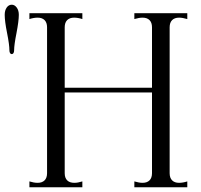

<svg xmlns="http://www.w3.org/2000/svg" viewBox="-85 -796 856 816"><path d="M676 -721Q657 -721 646.5 -710.5Q636 -700 636 -680V-60Q636 -40 646.5 -29.5Q657 -19 676 -19Q692 -19 711 -25V0H486V-25Q506 -19 521 -19Q540 -19 550.5 -29.5Q561 -40 561 -60V-403H190V-60Q190 -40 200.5 -29.5Q211 -19 231 -19Q246 -19 265 -25V0H40V-25Q59 -19 75 -19Q94 -19 104.5 -29.5Q115 -40 115 -60V-680Q115 -700 104.5 -710.5Q94 -721 75 -721Q59 -721 40 -715V-740H265V-715Q246 -721 230 -721Q211 -721 200.5 -710.5Q190 -700 190 -680V-423H561V-680Q561 -700 550.5 -710.5Q540 -721 521 -721Q506 -721 486 -715V-740H711V-715Q691 -721 676 -721ZM-55 -656Q-65 -706 -65 -733Q-65 -752 -56.5 -764Q-48 -776 -35 -776Q-23 -776 -14 -764Q-5 -752 -5 -733Q-5 -707 -15 -655Q-25 -605 -25 -582Q-25 -574 -28 -570Q-31 -566 -35 -566Q-39 -566 -42 -570Q-45 -574 -45 -582Q-45 -606 -55 -656Z"/></svg>

Font: Viaoda Libre
Style: Regular
Weight: 400
Designer: Gydient
Version: Version 2.000